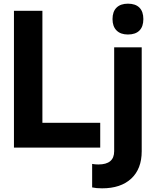

<svg xmlns="http://www.w3.org/2000/svg" viewBox="-20 -804 847 1046"><path d="M56 -745H211V-135H526V0H56ZM482 217V89Q498 92 516 92Q602 92 602 20V-546H752V20Q752 116 695 169Q638 222 536 222Q504 222 482 217ZM677 -784Q718 -784 739.5 -762.5Q761 -741 761 -700Q761 -659 739.5 -637.5Q718 -616 677 -616Q637 -616 615 -638Q593 -660 593 -700Q593 -741 615 -762.5Q637 -784 677 -784Z"/></svg>

Font: BLUETTI 2.0
Style: Bold
Weight: 700
Designer: Stijn de Vries
Foundry: tokotype
Version: Version 2.005;October 31, 2023;FontCreator 14.0.0.2814 64-bi